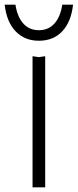

<svg xmlns="http://www.w3.org/2000/svg" viewBox="-59 -800 332 820"><path d="M-39 -780H7Q15 -728 40.5 -699.5Q66 -671 107 -671Q148 -671 173.5 -699.5Q199 -728 207 -780H253Q245 -707 207 -666.5Q169 -626 107 -626Q46 -626 7.5 -666.5Q-31 -707 -39 -780ZM80 -560 107 -556 134 -560V0H80Z"/></svg>

Font: Bounded
Style: Regular
Weight: 200
Designer: Vlad Churkin
Version: Version 1.0